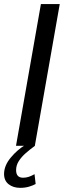

<svg xmlns="http://www.w3.org/2000/svg" viewBox="-55 -720 318 948"><path d="M24 0 147 -700H240L117 0ZM71 -5 117.5 0Q94 17 72.8 35.5Q51.5 54 38 75Q24.5 96 24.5 120Q24.5 157.5 59 157.5Q74 157.5 87.8 152.8Q101.5 148 115.5 140L121 188.5Q107.5 196 87.8 201.8Q68 207.5 44.5 207.5Q10.5 207.5 -12.2 189.8Q-35 172 -35 138.5Q-34.5 97.5 -2.2 58.5Q30 19.5 71 -5Z"/></svg>

Font: Cabin
Style: Italic
Weight: 400
Width: 4
Italic angle: -10°
Designer: Pablo Impallari
Foundry: Pablo Impallari. http://www.impallari.com Igino Marini. http://www.ikern.com
Version: Version 3.001